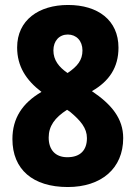

<svg xmlns="http://www.w3.org/2000/svg" viewBox="-20 -743 547 773"><path d="M254 -723C136 -723 49 -662 49 -552C49 -477 84 -421 147 -373C70 -328 30 -267 30 -183C30 -61 112 10 253 10C387 10 476 -64 476 -187C476 -266 429 -323 350 -376C420 -416 457 -472 457 -551C457 -662 374 -723 254 -723ZM253 -604C287 -604 312 -579 312 -540C312 -501 292 -476 252 -449C217 -473 195 -501 195 -540C195 -579 219 -604 253 -604ZM176 -189C176 -235 200 -269 250 -301L262 -293C305 -257 330 -227 330 -187C330 -139 304 -110 251 -110C202 -110 176 -141 176 -189Z"/></svg>

Font: Noto Sans Gujarati Condensed ExtraBold
Style: Regular
Weight: 800
Width: 3
Designer: Jelle Bosma - Monotype Design Team, Universal Thirst
Foundry: Monotype Imaging Inc.
Version: Version 2.106